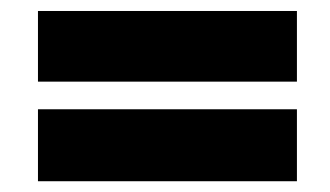

<svg xmlns="http://www.w3.org/2000/svg" viewBox="-20 -528 606 353"><path d="M49.8 -377.9V-507.8H525.9V-377.9ZM49.8 -194.8V-327.1H525.9V-194.8Z"/></svg>

Font: TypoPRO Open Sans
Style: Italic
Weight: 800
Italic angle: -12°
Foundry: Ascender Corporation
Version: Version 1.10